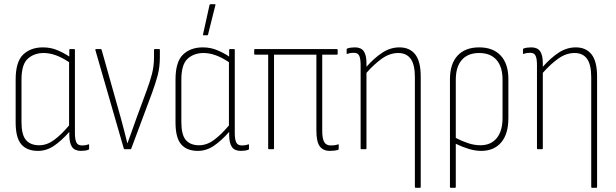

<svg xmlns="http://www.w3.org/2000/svg" viewBox="-20 -715 2951 920"><path d="M162 8Q109 8 82 -23.5Q55 -55 55 -128V-334Q55 -419 91 -453.5Q127 -488 186 -488Q223 -488 255 -474.5Q287 -461 312 -444V-476Q312 -480 316 -480H335Q339 -480 339 -476V-78Q339 -47 346 -32.5Q353 -18 373 -18Q380 -18 387.5 -19Q395 -20 403 -23Q407 -25 407 -20V-2Q407 2 403 3Q388 8 368 8Q338 8 325 -11Q312 -30 312 -71V-83Q275 -41 239 -16.5Q203 8 162 8ZM83 -130Q83 -69 104.5 -44Q126 -19 168 -19Q205 -19 239.5 -44.5Q274 -70 311 -114V-417Q246 -461 189 -461Q144 -461 113.5 -434Q83 -407 83 -333Z M577 0Q574 0 573 -4L437 -475Q436 -480 441 -480H462Q466 -480 467 -476L559 -149Q567 -119 575 -89Q583 -59 590 -29H591Q602 -60 613 -90Q624 -120 635 -152L683 -282Q698 -322 708 -360Q718 -398 718 -442V-476Q718 -480 722 -480H743Q746 -480 746 -476V-441Q746 -392 735 -352Q724 -312 709 -271L609 -3Q608 0 604 0Z M928 8Q875 8 848 -23.5Q821 -55 821 -128V-334Q821 -419 857 -453.5Q893 -488 952 -488Q989 -488 1021 -474.5Q1053 -461 1078 -444V-476Q1078 -480 1082 -480H1101Q1105 -480 1105 -476V-78Q1105 -47 1112 -32.5Q1119 -18 1139 -18Q1146 -18 1153.5 -19Q1161 -20 1169 -23Q1173 -25 1173 -20V-2Q1173 2 1169 3Q1154 8 1134 8Q1104 8 1091 -11Q1078 -30 1078 -71V-83Q1041 -41 1005 -16.5Q969 8 928 8ZM849 -130Q849 -69 870.5 -44Q892 -19 934 -19Q971 -19 1005.5 -44.5Q1040 -70 1077 -114V-417Q1012 -461 955 -461Q910 -461 879.5 -434Q849 -407 849 -333ZM956 -546Q952 -546 953 -551L984 -691Q985 -695 990 -695H1009Q1014 -695 1012 -690L977 -550Q976 -546 973 -546Z M1561 8Q1528 8 1512 -14Q1496 -36 1496 -90V-453H1293V-4Q1293 0 1289 0H1269Q1265 0 1265 -4V-453H1202Q1198 -453 1198 -457V-476Q1198 -480 1202 -480H1594Q1598 -480 1598 -476V-457Q1598 -453 1594 -453H1524V-89Q1524 -51 1533.5 -34.5Q1543 -18 1565 -18Q1573 -18 1582 -19Q1591 -20 1599 -23Q1603 -25 1603 -20V-2Q1603 2 1600 3Q1584 8 1561 8Z M1713 0Q1708 0 1708 -4V-403Q1708 -433 1701.5 -447.5Q1695 -462 1676 -462Q1669 -462 1661 -461Q1653 -460 1645 -457Q1641 -455 1641 -460V-478Q1641 -482 1645 -483Q1660 -488 1681 -488Q1710 -488 1723 -469.5Q1736 -451 1736 -412V-395Q1774 -438 1812.5 -463Q1851 -488 1894 -488Q1943 -488 1969.5 -454.5Q1996 -421 1996 -348V181Q1996 185 1992 185H1972Q1968 185 1968 181V-345Q1968 -405 1948 -433Q1928 -461 1888 -461Q1848 -461 1810.5 -434.5Q1773 -408 1736 -366V-4Q1736 0 1732 0Z M2140 185Q2136 185 2136 181V-335Q2136 -409 2172.5 -448.5Q2209 -488 2276 -488Q2343 -488 2379.5 -448.5Q2416 -409 2416 -336V-149Q2416 -73 2381.5 -32.5Q2347 8 2286 8Q2257 8 2226 -1.5Q2195 -11 2164 -26V181Q2164 185 2160 185ZM2164 -333V-54Q2193 -39 2223 -29Q2253 -19 2282 -19Q2332 -19 2360 -53Q2388 -87 2388 -149V-334Q2388 -395 2359 -428Q2330 -461 2276 -461Q2222 -461 2193 -428Q2164 -395 2164 -333Z M2558 0Q2553 0 2553 -4V-403Q2553 -433 2546.5 -447.5Q2540 -462 2521 -462Q2514 -462 2506 -461Q2498 -460 2490 -457Q2486 -455 2486 -460V-478Q2486 -482 2490 -483Q2505 -488 2526 -488Q2555 -488 2568 -469.5Q2581 -451 2581 -412V-395Q2619 -438 2657.5 -463Q2696 -488 2739 -488Q2788 -488 2814.5 -454.5Q2841 -421 2841 -348V181Q2841 185 2837 185H2817Q2813 185 2813 181V-345Q2813 -405 2793 -433Q2773 -461 2733 -461Q2693 -461 2655.5 -434.5Q2618 -408 2581 -366V-4Q2581 0 2577 0Z"/></svg>

Font: Sofia Sans Cond ExtraLight
Style: Regular
Weight: 200
Width: 3
Designer: Botio Nikoltchev, Ani Petrova
Foundry: lettersoup
Version: Version 4.100; ttfautohint (v1.8.3)